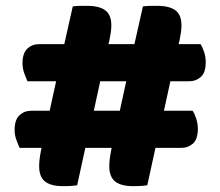

<svg xmlns="http://www.w3.org/2000/svg" viewBox="-20 -635 754 657"><path d="M484 -1Q470 1 458.5 1.5Q447 2 436 2Q394 2 374 -14Q354 -30 354 -66Q354 -89 360 -118L362 -129H272L244 -1Q230 1 218.5 1.5Q207 2 196 2Q154 2 134 -14Q114 -30 114 -66Q114 -89 120 -118L122 -129H47Q42 -140 36 -156.5Q30 -173 30 -190Q30 -225 46.5 -240.5Q63 -256 87 -256H150L172 -357H74Q69 -368 63 -384.5Q57 -401 57 -418Q57 -453 73.5 -468.5Q90 -484 114 -484H200L229 -613Q243 -615 255 -615Q267 -615 278 -615Q320 -615 340.5 -599.5Q361 -584 361 -548Q361 -537 359 -523Q357 -509 354 -495L351 -484H440L469 -613Q483 -615 495 -615Q507 -615 518 -615Q560 -615 580.5 -599.5Q601 -584 601 -548Q601 -537 599 -523Q597 -509 594 -495L591 -484H666Q673 -474 678.5 -457Q684 -440 684 -422Q684 -387 667.5 -372Q651 -357 628 -357H563L541 -256H639Q646 -246 651.5 -229Q657 -212 657 -194Q657 -159 640.5 -144Q624 -129 601 -129H512ZM301 -256H390L412 -357H323Z"/></svg>

Font: Baloo Bhaijaan
Style: Regular
Weight: 400
Designer: Devika Bhansali and Ek Type
Foundry: Ek Type
Version: Version 1.443;PS 1.000;hotconv 16.6.51;makeotf.lib2.5.65220;